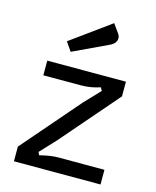

<svg xmlns="http://www.w3.org/2000/svg" viewBox="-116 -856 759 936"><g transform="rotate(15 263.5 -388.5)"><path d="M382 -711Q382 -684 348 -669L174 -587L143 -632L343 -777L375 -732Q382 -722 382 -711ZM247 -74H482V0H45V-74L295 -363L370 -442L361 -458Q314 -442 264 -442H75V-516H472V-442L222 -153L149 -75L156 -60Q211 -74 247 -74Z"/></g></svg>

Font: Voces
Style: Regular
Weight: 400
Designer: Ana Paula Megda, Pablo Ugerman
Foundry: Ana Paula Megda, Pablo Ugerman
Version: Version 1.003